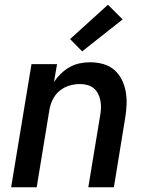

<svg xmlns="http://www.w3.org/2000/svg" viewBox="-20 -791 640 811"><path d="M27 0 113 -520H221L208 -445Q221 -464 238 -480.5Q255 -497 275 -508Q295 -519 317 -523.5Q339 -528 360 -528Q389 -528 416 -520.5Q443 -513 463 -495.5Q483 -478 495 -453.5Q507 -429 511.5 -401.5Q516 -374 514.5 -345.5Q513 -317 508 -288L461 0H353L403 -303Q406 -319 406.5 -335Q407 -351 404 -366.5Q401 -382 394 -395.5Q387 -409 375.5 -418.5Q364 -428 349 -432Q334 -436 317 -436Q296 -436 273.5 -429.5Q251 -423 232.5 -408Q214 -393 203.5 -372Q193 -351 189 -329L135 0ZM327 -574 276 -626 436 -771 498 -709Z"/></svg>

Font: Iosevka Aile Semibold
Style: Italic
Weight: 600
Italic angle: -9°
Designer: Belleve Invis
Foundry: Belleve Invis
Version: Version 31.1.0; ttfautohint (v1.8.4)